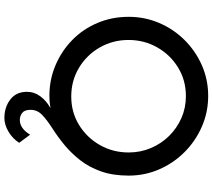

<svg xmlns="http://www.w3.org/2000/svg" viewBox="-68 -706 991 896"><g transform="rotate(90 428.0 -257.5)"><path d="M427 8Q351 8 284 -20.5Q217 -49 166 -99Q115 -149 86.5 -216.5Q58 -284 58 -362Q58 -437 86.5 -504Q115 -571 166 -622.5Q217 -674 284 -703.5Q351 -733 427 -733Q503 -733 570.5 -703.5Q638 -674 689.5 -622.5Q741 -571 770 -504Q799 -437 799 -362Q799 -288 779 -232Q759 -176 726.5 -135Q694 -94 658 -64Q618 -31 579.5 -6.5Q541 18 516.5 41Q492 64 492 96Q492 124 506.5 135Q521 146 539 146Q579 146 608 98L646 149Q627 179 594.5 198.5Q562 218 530 218Q480 218 444 190.5Q408 163 408 113Q408 78 429.5 49.5Q451 21 484 3Q455 8 427 8ZM430 -94Q503 -94 562 -130Q621 -166 656 -227Q691 -288 691 -362Q691 -417 670.5 -465.5Q650 -514 614 -550.5Q578 -587 530.5 -608Q483 -629 428 -629Q354 -629 294.5 -592.5Q235 -556 200.5 -495Q166 -434 166 -361Q166 -288 201 -227Q236 -166 296 -130Q356 -94 430 -94Z"/></g></svg>

Font: Reem Kufi Ink
Style: Regular
Weight: 400
Designer: Khaled Hosny
Version: Version 1.7